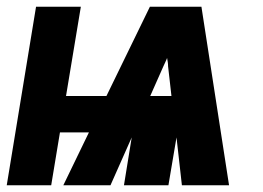

<svg xmlns="http://www.w3.org/2000/svg" viewBox="-40 -550 780 570"><path d="M-20 0H112L138 -157H224L148 0H288L351 -142L328 0H460L484 -142L500 0H640L558 -530H405L276 -265H156L200 -530H67ZM406 -265 445 -353Q448 -360 451 -366Q454 -372 456 -378Q457 -372 458 -366Q459 -360 459 -353L469 -265Z"/></svg>

Font: Iosevka Sparkle Heavy
Style: Italic
Weight: 900
Italic angle: -9°
Designer: Belleve Invis
Foundry: Belleve Invis
Version: Version 4.5.0; ttfautohint (v1.8.3)